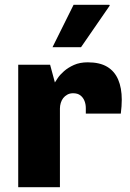

<svg xmlns="http://www.w3.org/2000/svg" viewBox="-20 -781 544 801"><path d="M56 0V-511H189L209 -437Q212 -442 221 -455.5Q230 -469 247 -484Q264 -499 288.5 -510Q313 -521 346 -521Q396 -521 427 -502.5Q458 -484 473 -449Q488 -414 488 -365Q488 -353 487 -337.5Q486 -322 484 -307H338V-330Q338 -346 332.5 -360Q327 -374 315.5 -383Q304 -392 285 -392Q271 -392 260.5 -386Q250 -380 243.5 -371.5Q237 -363 233.5 -351.5Q230 -340 230 -328V0ZM199 -584 287 -761H436L438 -758L318 -584Z"/></svg>

Font: Chivo Medium ExtraBold
Style: Regular
Weight: 800
Version: Version 2.002